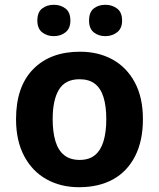

<svg xmlns="http://www.w3.org/2000/svg" viewBox="-20 -772 664 802"><path d="M577 -274Q577 -184 544.5 -120Q512 -56 452.5 -23Q393 10 310 10Q234 10 174.5 -23Q115 -56 81 -120Q47 -184 47 -274Q47 -410 118.5 -483Q190 -556 314 -556Q391 -556 450 -523.5Q509 -491 543 -428Q577 -365 577 -274ZM200 -274Q200 -221 211.5 -182.5Q223 -144 248 -124Q273 -104 313 -104Q352 -104 376.5 -124Q401 -144 412.5 -182.5Q424 -221 424 -274Q424 -328 412.5 -365.5Q401 -403 376.5 -422Q352 -441 312 -441Q253 -441 226.5 -398Q200 -355 200 -274ZM136 -686Q136 -721 156 -736.5Q176 -752 205 -752Q233 -752 253.5 -736.5Q274 -721 274 -686Q274 -653 253.5 -637Q233 -621 205 -621Q176 -621 156 -637Q136 -653 136 -686ZM352 -686Q352 -721 371.5 -736.5Q391 -752 420 -752Q448 -752 469 -736.5Q490 -721 490 -686Q490 -653 469 -637Q448 -621 420 -621Q391 -621 371.5 -637Q352 -653 352 -686Z"/></svg>

Font: Noto Sans Syriac Eastern
Style: Bold
Weight: 700
Designer: Patrick Giasson and the Monotype Design Team
Foundry: Monotype Imaging Inc.
Version: Version 3.001